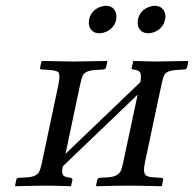

<svg xmlns="http://www.w3.org/2000/svg" viewBox="-20 -642 671 664"><path d="M235.4 -429.2Q235.4 -429.2 349.6 -431.2L351.1 -429.2L346.7 -408.2Q344.2 -403.3 339.4 -401.9L309.1 -399.9Q275.4 -397.9 266.6 -381.3Q261.7 -371.1 256.8 -348.1L206.5 -109.9L465.3 -357.9Q471.7 -388.7 459.5 -396.5Q451.7 -400.9 439.5 -401.9Q435.5 -402.3 435.5 -404.8Q435.5 -406.2 435.5 -407.2L440.4 -429.2L442.4 -431.2Q443.4 -431.2 515.1 -429.2L630.4 -431.2L631.3 -429.2L627 -408.2Q624.5 -403.3 619.6 -401.9L588.9 -399.9Q556.6 -397.9 548.3 -382.8Q543 -372.6 538.1 -348.1L481 -79.1Q473.1 -42 486.3 -34.2Q494.6 -29.8 510.3 -28.8L539.6 -26.9Q544.4 -24.9 544.4 -21L540 0L538.6 2Q458.5 0 423.8 0Q392.1 0 313.5 2L312 0L316.9 -22Q319.3 -25.9 322.8 -26.9L354 -28.8Q388.7 -30.8 398.4 -52.7Q402.3 -62 405.8 -79.1L456.1 -314.9L197.3 -66.9L196.8 -64.9Q190.9 -38.1 204.1 -31.7Q212.4 -28.3 225.6 -26.9Q230.5 -24.4 230.5 -21L226.1 0L224.6 2Q209.5 1.5 189.9 1Q163.1 0 144 0Q111.3 0 32.7 2L32.2 0L36.6 -22Q39.1 -25.9 43 -26.9L74.2 -28.8Q107.9 -30.8 116.2 -49.3Q120.1 -58.1 124.5 -77.1L181.6 -347.2Q189.9 -385.7 180.7 -393.1Q172.9 -398.4 152.8 -399.9L123.5 -401.9Q118.7 -402.3 118.2 -404.8Q118.2 -406.2 118.7 -407.2L123 -429.2L126.5 -431.2Q127.9 -431.2 235.4 -429.2ZM288.1 -574.2Q294.4 -605 325.2 -617.7Q335.9 -621.6 345.2 -622.1Q374 -622.1 381.3 -595.2Q383.8 -584.5 381.8 -574.2Q375 -543 343.8 -530.8Q334 -527.3 325.2 -526.9Q295.4 -526.9 288.1 -553.7Q286.1 -564 288.1 -574.2ZM457 -574.2Q463.4 -605 494.1 -617.7Q504.9 -621.6 514.2 -622.1Q543 -622.1 550.8 -595.2Q553.2 -584.5 550.8 -574.2Q543.9 -543 512.7 -530.8Q502.9 -527.3 494.1 -526.9Q464.4 -526.9 457 -553.7Q455.1 -564 457 -574.2Z"/></svg>

Font: Linux Libertine Display Slanted O
Style: Slanted
Weight: 400
Designer: Philipp H. Poll
Foundry: Philipp H. Poll
Version: Version 5.0.9